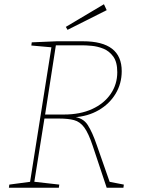

<svg xmlns="http://www.w3.org/2000/svg" viewBox="-20 -887 667 907"><path d="M22 0 24 -15 129 -29 121 -21 224 -671 229 -663 128 -672 130 -687 248 -692H372Q555 -692 555 -551Q555 -492 526 -444Q497 -396 446 -366.5Q395 -337 330 -333L322 -336Q372 -332 394.5 -296.5Q417 -261 437 -202L500 -22L493 -29L565 -15L563 0H484L418 -198Q398 -258 378 -285Q358 -312 330 -319.5Q302 -327 259 -327H183L191 -334L141 -21L136 -29L260 -15L258 0ZM192 -339 187 -346H282Q359 -346 415.5 -372Q472 -398 503 -443.5Q534 -489 534 -546Q534 -594 515 -620Q496 -646 468.5 -657Q441 -668 413.5 -670.5Q386 -673 368 -673H237L245 -680ZM299 -746 291 -760 471 -867 484 -839Z"/></svg>

Font: Bitter Thin
Style: Italic
Weight: 100
Italic angle: -9°
Designer: Sol Matas, and Bitter project Authors
Foundry: Sol Matas
Version: Version 2.002